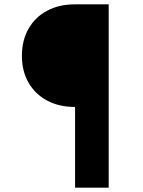

<svg xmlns="http://www.w3.org/2000/svg" viewBox="-20 -765 659 885"><path d="M326 100H481V-745H326Q252 -745 197 -715.5Q142 -686 111.5 -632.5Q81 -579 81 -508Q81 -437 111.5 -384Q142 -331 197 -301.5Q252 -272 326 -272Z"/></svg>

Font: Plus Jakarta Sans ExtraBold
Style: Regular
Weight: 800
Designer: Gumpita Rahayu
Foundry: Tokotype
Version: Version 2.004; ttfautohint (v1.8.3)